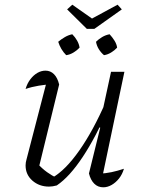

<svg xmlns="http://www.w3.org/2000/svg" viewBox="-20 -792 604 818"><path d="M232 -432 144 -72 140 -95Q159 -74 180.5 -58.5Q202 -43 221 -35H203Q259 -67 318 -151Q377 -235 431 -359L443 -332Q415 -269 387.5 -217Q360 -165 332.5 -123.5Q305 -82 277.5 -51.5Q250 -21 222 -2Q204 3 189 3Q147 3 118 -22.5Q89 -48 89 -87Q89 -100 93 -113L183 -460L208 -434Q176 -432 145.5 -427Q115 -422 89 -413Q96 -437 109.5 -454.5Q123 -472 139.5 -481.5Q156 -491 174 -491Q195 -491 210 -476Q225 -461 232 -432ZM359 -53 407 -248 402 -250 453 -486H510L413 -24L400 -52Q429 -53 455 -58.5Q481 -64 508 -73Q501 -49 487 -31.5Q473 -14 455.5 -4Q438 6 420 6Q397 6 381.5 -9.5Q366 -25 359 -53ZM350 -669 266 -752 288 -772 372 -713 481 -772 499 -752 382 -669ZM262 -557Q250 -569 241.5 -583.5Q233 -598 228 -614Q241 -625 256.5 -634Q272 -643 288 -646Q300 -634 308.5 -619Q317 -604 319 -589Q309 -578 293.5 -568.5Q278 -559 262 -557ZM423 -557Q410 -568 401 -582.5Q392 -597 389 -614Q400 -625 415 -634Q430 -643 447 -646Q459 -633 468 -618.5Q477 -604 479 -589Q468 -577 453 -568Q438 -559 423 -557Z"/></svg>

Font: Piazzolla 8pt ExtraLight
Style: Italic
Weight: 250
Italic angle: -11.3°
Designer: Juan Pablo del Peral
Foundry: Huerta Tipografica
Version: Version 2.001